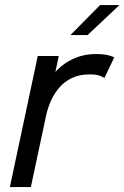

<svg xmlns="http://www.w3.org/2000/svg" viewBox="-20 -758 504 778"><path d="M20 0 133 -531H218L183.5 -368L152.5 -378Q162 -407.5 180.8 -436.2Q199.5 -465 227 -488.2Q254.5 -511.5 290 -525.2Q325.5 -539 368.5 -539Q400.5 -539 419.8 -533.8Q439 -528.5 443 -525.5L403 -442Q399 -445.5 384.8 -451Q370.5 -456.5 342.5 -456.5Q301 -456.5 270.5 -441.5Q240 -426.5 219.2 -401.8Q198.5 -377 185.8 -348Q173 -319 167 -290.5L105 0ZM265.5 -616 385.5 -737.5H464L335 -616Z"/></svg>

Font: Epilogue
Style: Italic
Weight: 400
Italic angle: -12°
Designer: Tyler Finck
Foundry: Etcetera Type Co
Version: Version 2.112